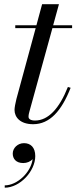

<svg xmlns="http://www.w3.org/2000/svg" viewBox="-20 -580 364 912"><path d="M315.5 -163 302.5 -167C261.5 -63.5 208.5 -7.5 146.5 -7.5C126 -7.5 115.5 -14.5 115.5 -25.5C115.5 -34.5 118 -44 120 -51L229 -446.5H322.5V-460H232.5L260 -560H180L153 -460H52.5V-446.5H149.5L58 -110C53 -90 49 -68.5 49 -58C49 -23.5 75.5 10 137.5 10C216 10 272.5 -53 315.5 -163ZM40.5 149.5C40.5 174 56 194.5 90.5 194.5C108 194.5 124.5 187.5 135 176C126.5 240 61 300.5 2.5 300.5V311.5C74.5 311.5 147.5 233.5 147.5 161.5C147.5 119.5 125 100 94 100C63.5 100 40.5 123.5 40.5 149.5Z"/></svg>

Font: Bodoni* 16pt
Style: Italic
Weight: 400
Italic angle: -13°
Version: Version 2.3